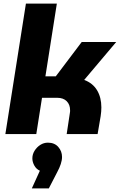

<svg xmlns="http://www.w3.org/2000/svg" viewBox="-20 -750 670 1074"><path d="M10 0 125 -730H298L234 -323H292L437 -515H630L451 -303Q499 -285 523 -245Q547 -205 547 -149Q547 -138 546 -125.5Q545 -113 543 -100L526 0H353L371 -119Q372 -123 372 -127Q372 -131 372 -134Q372 -165 353 -184Q334 -203 300 -203H215L183 0ZM158 304 203 205Q183 196 172 176Q161 156 161 136Q161 113 173.5 93Q186 73 205.5 60.5Q225 48 248 48Q285 48 306 72Q327 96 327 128Q327 146 320 167.5Q313 189 300 213L253 304Z"/></svg>

Font: MuseoModerno ExtraBold
Style: Italic
Weight: 800
Italic angle: -9°
Designer: Pablo Cosgaya, Héctor Gatti, Marcela Romero, and the Authors of The MuseoModerno Project.
Foundry: Omnibus-Type Team
Version: Version 1.003